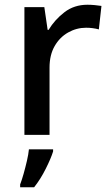

<svg xmlns="http://www.w3.org/2000/svg" viewBox="-20 -569 465 810"><path d="M349 -549Q363 -549 379.5 -547.5Q396 -546 408 -544L397 -445Q371 -452 343 -452Q303 -452 267.5 -432Q232 -412 210.5 -374.5Q189 -337 189 -284V0H83V-539H167L181 -443H185Q211 -486 252 -517.5Q293 -549 349 -549ZM204 70Q195 99 173 143Q151 187 124 221H65V209Q72 191 79.5 164.5Q87 138 93.5 110Q100 82 102 61H204Z"/></svg>

Font: Noto Sans Ol Chiki Medium
Style: Regular
Weight: 500
Designer: Monotype Design Team, Lewis McGuffie
Foundry: Monotype Imaging Inc.
Version: Version 2.003; ttfautohint (v1.8.4.7-5d5b)